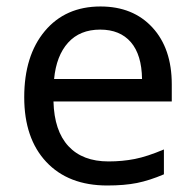

<svg xmlns="http://www.w3.org/2000/svg" viewBox="-20 -566 604 596"><path d="M313 9.8Q192.4 9.8 123.8 -63.2Q55.2 -136.2 55.2 -264.2Q55.2 -393.1 119.1 -469.5Q183.1 -545.9 292 -545.9Q393.1 -545.9 453.1 -480.7Q513.2 -415.5 513.2 -304.2V-251H146Q148.4 -159.7 192.4 -112.3Q236.3 -64.9 316.9 -64.9Q359.9 -64.9 398.4 -72.5Q437 -80.1 488.8 -102.1V-24.9Q444.3 -5.9 405.3 2Q366.2 9.8 313 9.8ZM291 -474.1Q228 -474.1 191.4 -433.6Q154.8 -393.1 147.9 -320.8H420.9Q419.9 -396 386.2 -435.1Q352.5 -474.1 291 -474.1Z"/></svg>

Font: Noto Sans Malayalam
Style: Regular
Weight: 400
Designer: Monotype Design team
Foundry: Monotype Imaging Inc.
Version: Version 1.02